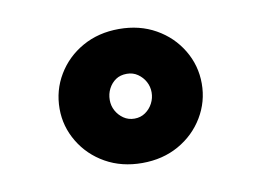

<svg xmlns="http://www.w3.org/2000/svg" viewBox="-47 -784 627 460"><g transform="rotate(-10 266.0 -554.0)"><path d="M266 -391Q216 -391 177 -413Q138 -435 115.5 -472.5Q93 -510 93 -553Q93 -598 115.5 -635.5Q138 -673 177 -695Q216 -717 266 -717Q316 -717 355 -695Q394 -673 416.5 -635.5Q439 -598 439 -554Q439 -510 416.5 -472.5Q394 -435 355 -413Q316 -391 266 -391ZM266 -499Q281 -499 292.5 -507Q304 -515 310.5 -527.5Q317 -540 317 -554Q317 -568 310.5 -580Q304 -592 292.5 -600Q281 -608 266 -608Q250 -608 239 -600.5Q228 -593 221.5 -580.5Q215 -568 215 -553Q215 -539 221.5 -527Q228 -515 239.5 -507Q251 -499 266 -499Z"/></g></svg>

Font: Lexend Tera ExtraBold
Style: Regular
Weight: 800
Designer: Bonnie Shaver-Troup, Thomas Jockin
Foundry: Lexend
Version: Version 1.007